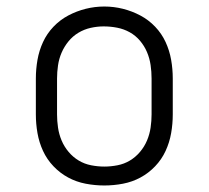

<svg xmlns="http://www.w3.org/2000/svg" viewBox="-20 -561 640 589"><path d="M300 8Q271 8 242.5 2.5Q214 -3 189 -16.5Q164 -30 144 -51Q124 -72 112 -98Q100 -124 95 -152.5Q90 -181 90 -210V-320Q90 -349 95 -377.5Q100 -406 112 -432Q124 -458 144 -479Q164 -500 189.5 -513.5Q215 -527 243 -534Q271 -541 300 -541Q329 -541 357 -534Q385 -527 410.5 -513.5Q436 -500 456 -479Q476 -458 488 -432Q500 -406 505 -377.5Q510 -349 510 -320V-210Q510 -181 505 -152.5Q500 -124 488 -98Q476 -72 456 -51Q436 -30 411 -16.5Q386 -3 357.5 2.5Q329 8 300 8ZM300 -50Q320 -50 340.5 -54Q361 -58 378.5 -68.5Q396 -79 409.5 -95Q423 -111 431 -130Q439 -149 442 -169.5Q445 -190 445 -210V-320Q445 -341 442 -361.5Q439 -382 431 -401Q423 -420 409.5 -436Q396 -452 378 -462Q360 -472 339.5 -476Q319 -480 298 -480Q278 -480 258 -475.5Q238 -471 220.5 -460.5Q203 -450 190 -434Q177 -418 169 -399.5Q161 -381 158 -360.5Q155 -340 155 -320V-210Q155 -190 158 -169.5Q161 -149 169 -130Q177 -111 190.5 -95Q204 -79 221.5 -68.5Q239 -58 259.5 -54Q280 -50 300 -50Z"/></svg>

Font: Iosevka Curly Slab LtEx
Style: Regular
Weight: 300
Width: 7
Monospace: yes
Designer: Belleve Invis
Foundry: Belleve Invis
Version: Version 11.1.0; ttfautohint (v1.8.3)